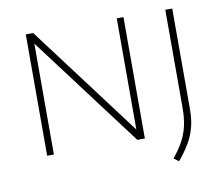

<svg xmlns="http://www.w3.org/2000/svg" viewBox="-80 -693 1082 927"><g transform="rotate(-10 461.5 -229.0)"><path d="M102.5 0V-595H139L560 -34.5H548.5V-595H581.5V0H544.5L123 -560.5H135.5V0ZM725 137 701 119Q730.5 83 749.5 48.8Q768.5 14.5 777.5 -24.8Q786.5 -64 786.5 -115V-595H820.5V-103Q820.5 -52.5 810.2 -13.2Q800 26 779 61.8Q758 97.5 725 137Z"/></g></svg>

Font: Encode Sans SC SemiExpanded Thin
Style: Regular
Weight: 250
Width: 6
Designer: Multiple Designers
Foundry: Impallari Type
Version: Version 3.002